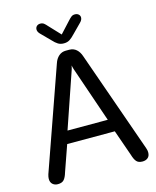

<svg xmlns="http://www.w3.org/2000/svg" viewBox="-118 -867 775 956"><g transform="rotate(-15 269.5 -388.5)"><path d="M60.5 9.5Q44.5 9.5 33.8 0Q23 -9.5 23 -27.5Q23 -32.5 24 -38.2Q25 -44 27 -50.5L211 -573Q218.5 -596 233.8 -609.2Q249 -622.5 270 -622.5H288Q309.5 -622.5 324.5 -609.2Q339.5 -596 347 -573L531 -50.5Q533.5 -44 534.5 -38.2Q535.5 -32.5 535.5 -27.5Q535.5 -9 524.8 0.2Q514 9.5 497 9.5Q476 9.5 466 -2Q456 -13.5 449 -37.5L402 -171.5H156.5L109.5 -37.5Q102.5 -13.5 92.2 -2Q82 9.5 60.5 9.5ZM175.5 -236H383L284 -524.5Q282.5 -529.5 281.2 -534.8Q280 -540 279 -544Q278.5 -540 277.2 -534.8Q276 -529.5 274.5 -524.5ZM374.5 -738.5 327.5 -691Q313 -675.5 300.8 -667.8Q288.5 -660 271 -660Q253.5 -660 241 -667.8Q228.5 -675.5 214.5 -691L167.5 -738.5Q156.5 -750 156.5 -761.5Q156.5 -772 163.5 -778.8Q170.5 -785.5 182 -785.5Q193 -785.5 200.5 -779.8Q208 -774 216.5 -764L271.5 -705.5L325 -763.5Q334 -773.5 341.5 -779.5Q349 -785.5 360 -785.5Q372 -785.5 379.2 -779Q386.5 -772.5 386.5 -762.5Q386.5 -757.5 383.8 -751.2Q381 -745 374.5 -738.5Z"/></g></svg>

Font: Sono
Style: Regular
Weight: 400
Designer: Tyler Finck
Foundry: Tyler Finck
Version: Version 2.112